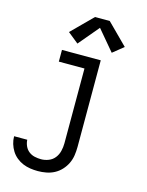

<svg xmlns="http://www.w3.org/2000/svg" viewBox="-142 -848 884 1157"><g transform="rotate(15 300.0 -270.0)"><path d="M210 223Q186 223 162.5 219.5Q139 216 117 207Q95 198 76 182.5Q57 167 44.5 147Q32 127 25 104Q18 81 18 57H100Q101 77 109.5 96Q118 115 134 127.5Q150 140 170 144.5Q190 149 210 149Q234 149 257 140Q280 131 295 112Q310 93 316 68.5Q322 44 322 20V-447H162V-520H404V20Q404 47 400 73.5Q396 100 384.5 124Q373 148 354.5 168Q336 188 312.5 200.5Q289 213 262.5 218Q236 223 210 223ZM456 -581 349 -708 242 -581 175 -635 303 -763H395L523 -635Z"/></g></svg>

Font: Zed Sans Extended
Style: Regular
Weight: 400
Width: 7
Designer: Belleve Invis
Foundry: Belleve Invis
Version: Version 1.0.0; ttfautohint (v1.8.4)